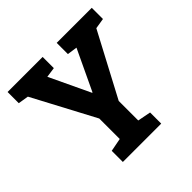

<svg xmlns="http://www.w3.org/2000/svg" viewBox="-180 -877 1042 1042"><g transform="rotate(-45 341.5 -355.5)"><path d="M286.6 -625 228.5 -616.7 338.9 -383.3H341.8L452.1 -616.7L394.5 -625V-710.9H663.6V-625L603 -615.2L409.7 -250V-100.1L485.8 -85.4V0H191.4V-85.4L267.6 -100.1V-257.3L77.6 -615.2L17.6 -625V-710.9H286.6Z"/></g></svg>

Font: Roboto Avanza Slab
Style: Bold
Weight: 700
Designer: Google
Version: Version 1.100263; 2013; ttfautohint (v0.94.20-1c74) -l 8 -r 